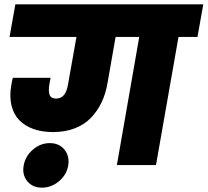

<svg xmlns="http://www.w3.org/2000/svg" viewBox="-20 -760 956 884"><path d="M518.1 0 621.1 -589.8H512.2L475.1 -377.9Q466.8 -328.6 447.5 -288.3Q428.2 -248 398.2 -217Q368.2 -186 323.7 -168.9Q279.3 -151.9 224.1 -151.9Q174.3 -151.9 134.8 -165.8Q95.2 -179.7 68.8 -206.5Q42.5 -233.4 32.7 -275.1Q22.9 -316.9 32.2 -369.1Q35.6 -388.7 39.1 -401.9H212.9L207 -370.1Q202.1 -339.4 208.7 -322.8Q215.3 -306.2 238.8 -306.2Q282.2 -306.2 293 -370.1L332 -589.8H23.9L50.8 -740.2H916L889.2 -589.8H801.8L698.2 0ZM172.9 104Q129.9 104 105.7 74.5Q81.5 44.9 88.9 2.9Q96.2 -40.5 131.1 -70.8Q166 -101.1 209 -101.1Q252.4 -101.1 276.9 -71Q301.3 -41 293.9 2.9Q286.6 44.9 251.5 74.5Q216.3 104 172.9 104Z"/></svg>

Font: Poppins ExtraBold
Style: Italic
Weight: 800
Italic angle: -10°
Designer: Ninad Kale (Devanagari), Jonny Pinhorn (Latin)
Foundry: Indian Type Foundry
Version: Version 3.200;PS 1.000;hotconv 16.6.54;makeotf.lib2.5.65590